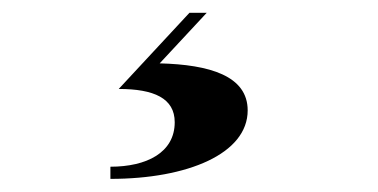

<svg xmlns="http://www.w3.org/2000/svg" viewBox="-20 -25 590 300"><path d="M253 166C253 213.5 209 235.5 152.5 235.5V254.5C273.5 254.5 367 215 367 147.5C367 93.5 307.5 76 229.5 74L303 -5H276L165.5 114C220.5 114 253 128.5 253 166Z"/></svg>

Font: Bodoni* 11pt
Style: Bold Italic
Weight: 700
Italic angle: -13°
Version: Version 2.3